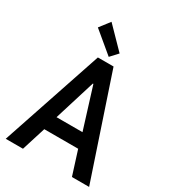

<svg xmlns="http://www.w3.org/2000/svg" viewBox="-225 -1070 1062 1186"><g transform="rotate(30 306.5 -476.5)"><path d="M8.8 0 250.5 -719.7H362.3L603.5 0H481L417 -202.1L407.2 -246.1L308.1 -564.5H304.2L205.6 -246.1L195.3 -202.1L131.8 0ZM141.1 -170.4V-272.5H471.2V-170.4ZM306.6 -756.3 157.7 -880.4 213.4 -952.6 354.5 -808.1Z"/></g></svg>

Font: Reddit Sans Condensed SemiBold
Style: Regular
Weight: 600
Designer: Stephen Hutchings
Foundry: Reddit
Version: Version 1.014